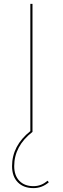

<svg xmlns="http://www.w3.org/2000/svg" viewBox="-20 -678 323 987"><path d="M224 251 231 259Q196 289 152 289Q101 289 71.5 259Q42 229 42 176Q42 71 136 -4V-658H147V0Q53 73 53 176Q53 224 79.5 251.5Q106 279 152 279Q193 279 224 251Z"/></svg>

Font: EauTest Hairline
Style: Regular
Weight: 250
Designer: Christian Thalmann (Catharsis Fonts)
Version: Version 0.001;PS 000.001;hotconv 1.0.88;makeotf.lib2.5.64775